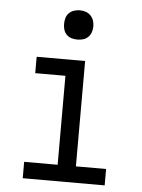

<svg xmlns="http://www.w3.org/2000/svg" viewBox="-53 -775 605 817"><g transform="rotate(5 250.0 -366.5)"><path d="M75 0V-70H218V-450H89V-520H296V-70H425V0ZM255 -608Q242 -608 230 -611.5Q218 -615 209 -624Q200 -633 196.5 -645Q193 -657 193 -670Q193 -683 196.5 -695Q200 -707 209 -716Q218 -725 230 -729Q242 -733 255 -733Q268 -733 280 -729Q292 -725 301 -716Q310 -707 314 -695Q318 -683 318 -670Q318 -657 314 -645Q310 -633 301 -624Q292 -615 280 -611.5Q268 -608 255 -608Z"/></g></svg>

Font: Iosevka MaddieWtf
Style: Regular
Weight: 400
Monospace: yes
Designer: Belleve Invis
Foundry: Belleve Invis
Version: Version 31.3.0; ttfautohint (v1.8.3)